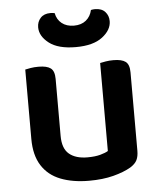

<svg xmlns="http://www.w3.org/2000/svg" viewBox="-52 -743 668 802"><g transform="rotate(-5 282.5 -342.0)"><path d="M64 -181V-472Q72 -474 87 -476.5Q102 -479 120 -479Q155 -479 171 -467Q187 -455 187 -422V-183Q187 -130 214.5 -107Q242 -84 291 -84Q323 -84 345 -90Q367 -96 378 -103V-472Q386 -474 401.5 -476.5Q417 -479 434 -479Q469 -479 485 -467Q501 -455 501 -422V-93Q501 -70 493.5 -54.5Q486 -39 465 -26Q436 -9 391.5 2.5Q347 14 290 14Q221 14 170 -6Q119 -26 91.5 -69.5Q64 -113 64 -181ZM283 -637Q314 -637 333.5 -653Q353 -669 359 -696Q363 -697 367.5 -697.5Q372 -698 376 -698Q404 -698 418.5 -682Q433 -666 433 -643Q433 -606 394.5 -576.5Q356 -547 283 -547Q209 -547 171 -576.5Q133 -606 133 -643Q133 -666 147.5 -682Q162 -698 189 -698Q194 -698 198.5 -697.5Q203 -697 207 -696Q212 -669 232 -653Q252 -637 283 -637Z"/></g></svg>

Font: Baloo Bhaijaan 2 SemiBold
Style: Regular
Weight: 600
Designer: Sanskriti Dholi, Noopur Datye and Ek Type
Foundry: Ek Type
Version: Version 1.700